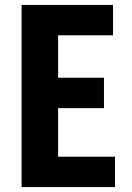

<svg xmlns="http://www.w3.org/2000/svg" viewBox="-20 -763 540 783"><path d="M68 0H449V-124H217V-322H404V-446H217V-619H441V-743H68Z"/></svg>

Font: Noto Sans Mono CJK TC
Style: Bold
Weight: 700
Designer: Ryoko NISHIZUKA 西塚涼子 (kana, bopomofo & ideographs); Paul D. Hunt (Latin, Greek & Cyrillic); Sandoll Communications 산돌커뮤니
Foundry: Adobe
Version: Version 2.004;hotconv 1.0.118;makeotfexe 2.5.65603